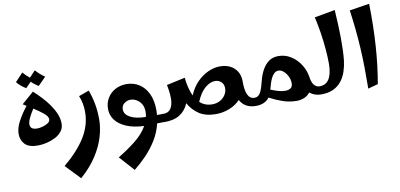

<svg xmlns="http://www.w3.org/2000/svg" viewBox="-94 -1047 3623 1740"><g transform="rotate(-10 1717.5 -177.0)"><path d="M195 10Q112 10 76 -28Q40 -66 40 -123Q40 -175 71.5 -235.5Q103 -296 155 -362Q147 -367 139 -372Q131 -377 123 -382L234 -479Q270 -446 306.5 -407.5Q343 -369 373 -326Q403 -283 421.5 -238.5Q440 -194 440 -149Q440 -108 416 -77.5Q392 -47 354 -28Q316 -9 274 0.5Q232 10 195 10ZM151 -192Q151 -143 216 -143Q236 -143 264.5 -150.5Q293 -158 314.5 -172Q336 -186 336 -207Q337 -232 300 -263Q263 -294 211 -327Q185 -287 168 -251.5Q151 -216 151 -192ZM180 -520Q157 -534 135 -552Q113 -570 98 -590L169 -666Q183 -650 198 -635.5Q213 -621 230 -608L284 -666Q303 -645 322.5 -627.5Q342 -610 367 -593L295 -520Q278 -530 261 -543Q244 -556 230 -571Z M529 370 400 235Q532 125 600 15.5Q668 -94 668 -217Q668 -297 639 -366L734 -400Q756 -342 769 -274Q782 -206 782 -125Q782 -52 757.5 31.5Q733 115 677.5 201.5Q622 288 529 370Z M1020 380 897 243Q984 191 1059 131.5Q1134 72 1173 3Q1080 -1 1013.5 -28.5Q947 -56 912 -101.5Q877 -147 877 -205Q877 -260 903 -304Q929 -348 975 -373.5Q1021 -399 1080 -399Q1145 -399 1196.5 -366Q1248 -333 1277.5 -270.5Q1307 -208 1307 -119Q1307 -97 1305 -75Q1319 -75 1333 -75Q1347 -75 1362 -76L1382 -38L1362 -1Q1344 -1 1327 -0.5Q1310 0 1293 0Q1273 83 1230 152Q1187 221 1132 278Q1077 335 1020 380ZM1008 -178Q1008 -132 1060 -104Q1112 -76 1203 -75Q1208 -98 1208 -121Q1208 -165 1190.5 -194Q1173 -223 1146 -238Q1119 -253 1091 -253Q1060 -253 1034 -233Q1008 -213 1008 -178Z M1362 0V-75Q1403 -75 1424 -98Q1445 -121 1451.5 -158Q1458 -195 1454 -239.5Q1450 -284 1441 -327L1611 -364Q1616 -310 1627.5 -267.5Q1639 -225 1654 -193Q1683 -264 1731 -312.5Q1779 -361 1834.5 -385.5Q1890 -410 1940 -410Q2023 -410 2072.5 -364Q2122 -318 2122 -240Q2122 -239 2122 -239Q2121 -75 2202 -75L2222 -38L2202 0Q2102 0 2058 -80Q2017 -37 1957.5 -13.5Q1898 10 1834 10Q1740 10 1680.5 -29Q1621 -68 1584 -134Q1558 -70 1504 -35Q1450 0 1362 0ZM1875 -287Q1830 -287 1783.5 -248Q1737 -209 1702 -126Q1726 -104 1754.5 -93.5Q1783 -83 1816 -83Q1855 -83 1886.5 -100Q1918 -117 1936.5 -145.5Q1955 -174 1955 -207Q1955 -244 1932 -265.5Q1909 -287 1875 -287Z M2578 19Q2510 19 2448.5 -2Q2387 -23 2327 -55Q2287 0 2202 0V-75Q2233 -75 2250 -98.5Q2267 -122 2277 -156Q2287 -190 2295 -221Q2308 -271 2331.5 -314Q2355 -357 2391 -383.5Q2427 -410 2480 -410Q2542 -410 2593.5 -377.5Q2645 -345 2679.5 -292.5Q2714 -240 2724 -178Q2731 -124 2751.5 -99.5Q2772 -75 2802 -75L2822 -38L2802 0Q2774 0 2747.5 -9Q2721 -18 2698 -36Q2676 -7 2643 6Q2610 19 2578 19ZM2459 -280Q2435 -280 2418 -264Q2401 -248 2389.5 -223.5Q2378 -199 2370 -172Q2362 -145 2356 -123Q2390 -109 2424 -99Q2458 -89 2488 -89Q2517 -89 2537 -101.5Q2557 -114 2557 -146Q2557 -180 2542 -210.5Q2527 -241 2504.5 -260.5Q2482 -280 2459 -280Z M2802 0V-75Q2861 -75 2890 -122.5Q2919 -170 2920 -260Q2920 -323 2913.5 -399Q2907 -475 2895 -552Q2883 -629 2867 -698L3056 -732Q3066 -588 3067 -470Q3068 -352 3059 -268Q3053 -216 3037 -168Q3021 -120 2991.5 -82Q2962 -44 2916 -22Q2870 0 2802 0Z M3232 22Q3233 -80 3232 -170Q3231 -260 3226 -345.5Q3221 -431 3212.5 -518.5Q3204 -606 3190 -705L3373 -734Q3382 -328 3324 -3Z"/></g></svg>

Font: Marhey SemiBold
Style: Regular
Weight: 600
Designer: Nur Syamsi & Bustanul Arifin
Foundry: Namelatype
Version: Version 1.000; ttfautohint (v1.8.4.7-5d5b)